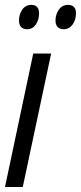

<svg xmlns="http://www.w3.org/2000/svg" viewBox="-20 -750 325 770"><path d="M0 0 113.3 -535.2H185.1L71.3 0ZM235.8 -632.8Q219.7 -632.8 211.2 -641.6Q202.6 -650.4 202.6 -668Q202.6 -692.4 216.1 -711.4Q229.5 -730.5 252.9 -730.5Q268.1 -730.5 276.4 -722.2Q284.7 -713.9 284.7 -697.3Q284.7 -669.9 271 -651.4Q257.3 -632.8 235.8 -632.8ZM88.9 -632.8Q73.2 -632.8 64.7 -641.6Q56.2 -650.4 56.2 -668Q56.2 -692.4 69.3 -711.4Q82.5 -730.5 106.4 -730.5Q116.2 -730.5 122.8 -726.8Q129.4 -723.1 133.1 -715.8Q136.7 -708.5 136.7 -697.3Q136.7 -669.9 123.5 -651.4Q110.4 -632.8 88.9 -632.8Z"/></svg>

Font: Open Sans Condensed
Style: Italic
Weight: 400
Width: 3
Italic angle: -12°
Designer: Monotype Design Team
Foundry: Monotype Imaging Inc.
Version: Version 3.000